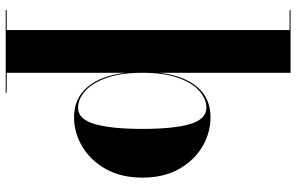

<svg xmlns="http://www.w3.org/2000/svg" viewBox="-203 -587 1040 674"><g transform="rotate(90 317.0 -250.0)"><path d="M15.5 246.5H85.5V-746.5H15.5V-750H235.5V-290Q245.5 -375.5 285.2 -422.2Q325 -469 391.5 -469Q446 -469 494.5 -440.5Q543 -412 573.2 -358.5Q603.5 -305 603.5 -230Q603.5 -155 573.2 -101.2Q543 -47.5 494.5 -18.8Q446 10 391.5 10Q325.5 10 285.5 -37Q245.5 -84 235.5 -170.5V246.5H305.5V250H15.5ZM235.5 -230Q235.5 -154 253.5 -103.8Q271.5 -53.5 299.8 -28.8Q328 -4 358 -4Q398.5 -4 415.5 -62.2Q432.5 -120.5 432.5 -230Q432.5 -339.5 415.5 -397Q398.5 -454.5 358 -454.5Q328 -454.5 299.8 -430.2Q271.5 -406 253.5 -356Q235.5 -306 235.5 -230Z"/></g></svg>

Font: Bodoni* 48
Style: Bold
Weight: 700
Version: Version 2.2